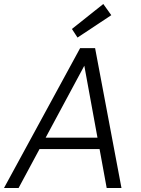

<svg xmlns="http://www.w3.org/2000/svg" viewBox="-31 -941 708 961"><path d="M-11 0 370 -700H445L577 0H503L391 -612L62 0ZM135 -195 164 -252H487L498 -195ZM357 -753 329 -796 486 -921 526 -865Z"/></svg>

Font: DM Sans 10pt Light
Style: Italic
Weight: 300
Italic angle: -10°
Version: Version 4.004;gftools[0.9.30]